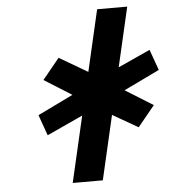

<svg xmlns="http://www.w3.org/2000/svg" viewBox="-58 -913 866 966"><g transform="rotate(-5 375.5 -430.0)"><path d="M570.5 -441.8 750.8 -528.8 713.5 -633.5 551.2 -559.5 620.5 -860H468.5L397 -549.9L254 -633.5L168.3 -528.8L307.1 -441.8L128.1 -354.8L165.5 -250.1L347 -333.7L270 0H422L496.8 -324L625 -250.1L710.7 -354.8Z"/></g></svg>

Font: Stormning
Style: BoldObl
Weight: 400
Designer: Robert Jablonski, Mew Too
Foundry: Cannot Into Space Fonts
Version: Version 0.90